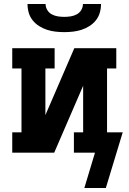

<svg xmlns="http://www.w3.org/2000/svg" viewBox="-20 -760 640 956"><path d="M300 -600Q278 -600 256.5 -602.5Q235 -605 214.5 -611.5Q194 -618 175 -630Q156 -642 142.5 -659Q129 -676 123 -697Q117 -718 117 -740H207Q207 -724 215.5 -710Q224 -696 238 -688.5Q252 -681 268 -678.5Q284 -676 300 -676Q316 -676 332 -678.5Q348 -681 362 -688.5Q376 -696 384.5 -710Q393 -724 393 -740H483Q483 -718 477 -697Q471 -676 457.5 -659Q444 -642 425 -630Q406 -618 385.5 -611.5Q365 -605 343.5 -602.5Q322 -600 300 -600ZM507 176H400L453 0H348V-101H394V-333L250 0H41V-101H87V-419H41V-520H252V-419H206V-187L350 -520H559V-419H513V-101H591Z"/></svg>

Font: Iosevka Plex Etoile
Style: Bold
Weight: 700
Designer: Belleve Invis
Foundry: Belleve Invis
Version: Version 25.1.1; ttfautohint (v1.8.4)